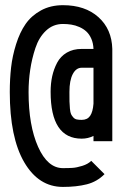

<svg xmlns="http://www.w3.org/2000/svg" viewBox="-20 -716 490 748"><path d="M298.3 -249Q320.3 -249 331.1 -264.6Q341.8 -280.3 344.2 -312V-452.1H298.3Q276.4 -452.1 263.4 -427.2Q250.5 -402.3 250.5 -358.4Q250.5 -333.5 250.7 -320.6Q251 -307.6 252.4 -292.7Q253.9 -277.8 256.8 -271.5Q259.8 -265.1 265.4 -258.8Q271 -252.4 278.8 -250.7Q286.6 -249 298.3 -249ZM177.2 -358.4Q177.2 -390.6 183.3 -418.7Q189.5 -446.8 202.6 -471.7Q215.8 -496.6 240.2 -511Q264.6 -525.4 298.3 -525.4H344.2Q343.3 -547.9 335.7 -565.2Q328.1 -582.5 316.4 -593.3Q304.7 -604 289.1 -610.8Q273.4 -617.7 257.8 -620.1Q242.2 -622.6 225.1 -622.6Q187 -622.6 159.4 -596.7Q131.8 -570.8 117.9 -528.8Q104 -486.8 97.7 -444.1Q91.3 -401.4 91.3 -357.4Q91.3 -227.1 128.4 -144Q165.5 -61 225.1 -61Q247.6 -61 262.9 -62Q278.3 -63 300.5 -69.8Q322.8 -76.7 335.4 -89.4L387.2 -37.6Q358.4 -8.3 318.4 2Q278.3 12.2 225.1 12.2Q130.4 12.2 74.2 -84.2Q18.1 -180.7 18.1 -357.4Q18.1 -408.2 23.2 -453.1Q28.3 -498 42.7 -543.9Q57.1 -589.8 79.6 -622.3Q102.1 -654.8 139.4 -675.3Q176.8 -695.8 225.1 -695.8Q311.5 -695.8 363.5 -649.2Q415.5 -602.5 417.5 -525.4V-166H344.2V-186.5Q322.8 -175.8 298.3 -175.8Q177.2 -175.8 177.2 -358.4Z"/></svg>

Font: Anka/Coder Narrow
Style: Regular
Weight: 400
Width: 3
Monospace: yes
Version: Version 001.100